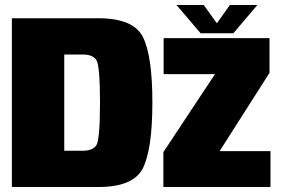

<svg xmlns="http://www.w3.org/2000/svg" viewBox="-20 -748 1130 768"><path d="M27.5 0V-675H373.5Q514.5 -675 552 -599.2Q589.5 -523.5 589.5 -338Q589.5 -152.5 552 -76.2Q514.5 0 373.5 0ZM237 -145H311.5Q349 -145 364.5 -165.5Q380 -186 380 -338Q380 -489 364.5 -509.5Q349 -530 311.5 -530H237ZM633.5 0V-139.5L840 -451.5H634.5V-595.5H1058V-456.5L858.5 -143.5H1062V0ZM782.5 -615 686 -728H795L847.5 -655L899.5 -728H1009.5L913.5 -615Z"/></svg>

Font: Anybody Black
Style: Regular
Weight: 900
Designer: Tyler Finck
Foundry: Etcetera Type Company
Version: Version 1.010; ttfautohint (v1.8.3) -l 8 -r 50 -G 200 -x 14 